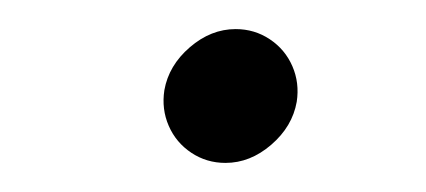

<svg xmlns="http://www.w3.org/2000/svg" viewBox="-20 -387 293 132"><path d="M93 -325Q96 -342 110.5 -354.5Q125 -367 142 -367Q155 -367 165.5 -360Q176 -353 181 -341.5Q186 -330 184 -317Q181 -300 166.5 -287.5Q152 -275 135 -275Q122 -275 111.5 -282Q101 -289 96 -300.5Q91 -312 93 -325Z"/></svg>

Font: Oak Sans Light Italic
Style: Regular
Weight: 400
Italic angle: -9.5°
Foundry: Erik Kennedy, Walven
Version: Version 1.000;Glyphs 3.1.2 (3151)